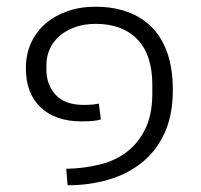

<svg xmlns="http://www.w3.org/2000/svg" viewBox="-20 -524 598 571"><path d="M177 -22Q229 -23 276 -34.5Q323 -46 357.5 -72.5Q392 -99 412.5 -141.5Q433 -184 433 -246V-272Q433 -361 388.5 -407Q344 -453 265 -453Q230 -453 202.5 -443Q175 -433 156 -416Q137 -399 127.5 -377Q118 -355 118 -332V-317Q118 -272 145.5 -242Q173 -212 229 -212Q257 -212 274 -216L280 -169Q268 -165 252.5 -164Q237 -163 223 -163Q145 -163 101 -204.5Q57 -246 57 -321Q57 -362 72 -395.5Q87 -429 114.5 -453Q142 -477 180 -490.5Q218 -504 264 -504Q317 -504 359.5 -488.5Q402 -473 432 -442.5Q462 -412 478 -365.5Q494 -319 494 -257Q494 -182 469.5 -128.5Q445 -75 402 -40.5Q359 -6 302 10.5Q245 27 181 27Z"/></svg>

Font: IBM Plex Sans Thai Light
Style: Regular
Weight: 300
Designer: Mike Abbink, Paul van der Laan, Pieter van Rosmalen, Ben Mitchell, Mark Frömberg
Foundry: Bold Monday
Version: Version 1.2